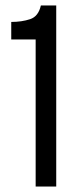

<svg xmlns="http://www.w3.org/2000/svg" viewBox="-20 -680 290 700"><path d="M110 0V-536H21V-600Q59 -600 89.5 -610Q120 -620 129 -660H185V0Z"/></svg>

Font: Bricolage Grotesque 72pt Light
Style: Regular
Weight: 300
Designer: Mathieu Triay
Foundry: Atelier Triay
Version: Version 1.001;gftools[0.9.33.dev8+g029e19f]